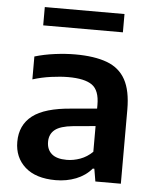

<svg xmlns="http://www.w3.org/2000/svg" viewBox="-54 -797 687 852"><g transform="rotate(5 290.0 -371.5)"><path d="M225.5 9.5Q137 9.5 89.2 -33.2Q41.5 -76 41.5 -145.5Q41.5 -220 95.5 -262Q149.5 -304 269.5 -313L381.5 -323V-339.5Q381.5 -404 348.5 -427.5Q315.5 -451 242 -451Q208.5 -451 166.2 -445.2Q124 -439.5 84 -427V-529Q125.5 -541.5 173.8 -547.8Q222 -554 264 -554Q350 -554 405.8 -533.2Q461.5 -512.5 488.5 -463.5Q515.5 -414.5 515.5 -330V0H402L392.5 -56H385.5Q358 -23.5 316 -7Q274 9.5 225.5 9.5ZM177.5 -157.5Q177.5 -123 199.5 -103.8Q221.5 -84.5 266.5 -84.5Q296.5 -84.5 326.8 -95.5Q357 -106.5 381.5 -130.5V-245L282 -236Q225.5 -230.5 201.5 -211Q177.5 -191.5 177.5 -157.5ZM111 -670V-751.5H466V-670Z"/></g></svg>

Font: Encode Sans SemiExpanded SemiExpanded SemiBold
Style: Regular
Weight: 600
Width: 6
Designer: Multiple Designers
Foundry: Impallari Type
Version: Version 3.000; ttfautohint (v1.8.3) -l 8 -r 50 -G 200 -x 14 